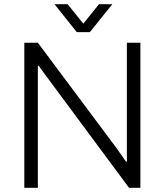

<svg xmlns="http://www.w3.org/2000/svg" viewBox="-20 -888 779 908"><path d="M238 -868 343 -736H405L511 -868H448L374 -776L300 -868ZM95 0H159V-577H163C179 -554 206 -518 215 -506L590 0H644V-686H580V-123H576C562 -144 538 -178 527 -193L159 -686H95Z"/></svg>

Font: Archivo ExtraLight
Style: Regular
Weight: 200
Designer: Hector Gatti
Foundry: Omnibus-Type
Version: Version 2.001